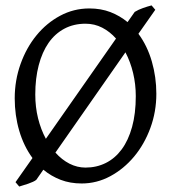

<svg xmlns="http://www.w3.org/2000/svg" viewBox="-20 -661 640 707"><path d="M480 -307.1Q480 -350.6 470.2 -391.8Q460.4 -433.1 441.9 -468.3L184.1 -99.1Q207.5 -72.8 235.8 -58.3Q264.2 -43.9 294.9 -43.9Q335.4 -43.9 369.4 -60.8Q403.3 -77.6 428 -110.8Q452.6 -144 466.3 -193.4Q480 -242.7 480 -307.1ZM109.9 -313Q109.9 -267.1 120.1 -225.6Q130.4 -184.1 148.9 -149.9L407.2 -519Q384.8 -544.4 356.4 -559.1Q328.1 -573.7 294.9 -573.7Q251.5 -573.7 217 -555.4Q182.6 -537.1 158.9 -503.2Q135.3 -469.2 122.6 -420.9Q109.9 -372.6 109.9 -313ZM489.7 -536.6Q522.5 -492.2 539.1 -434.6Q555.7 -377 555.7 -315.9Q555.7 -249.5 533.7 -189.7Q511.7 -129.9 473.9 -84.5Q436 -39.1 386.2 -12.2Q336.4 14.6 280.8 14.6Q238.3 14.6 203.4 1.2Q168.5 -12.2 139.6 -36.1L113.8 1Q109.4 4.9 101.3 8.5Q93.3 12.2 84 15.4Q74.7 18.6 65.7 21.2Q56.6 23.9 50.8 25.9L37.1 9.8L99.6 -79.1Q67.4 -123 50.8 -179.7Q34.2 -236.3 34.2 -298.8Q34.2 -365.2 55.7 -425.3Q77.1 -485.4 114.3 -530.8Q151.4 -576.2 201.4 -603Q251.5 -629.9 309.1 -629.9Q351.6 -629.9 386.5 -616.5Q421.4 -603 449.7 -579.6L476.1 -617.2Q489.7 -625.5 506.3 -631.3Q522.9 -637.2 538.1 -641.1L551.8 -625Z"/></svg>

Font: Noto Serif Devanagari
Style: Regular
Weight: 400
Designer: Monotype Design Team
Foundry: Monotype Imaging Inc.
Version: Version 1.01